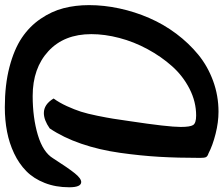

<svg xmlns="http://www.w3.org/2000/svg" viewBox="-144 -804 917 788"><g transform="rotate(-90 314.0 -409.5)"><path d="M268.1 -847.7Q360.8 -847.7 433.6 -828.6Q506.3 -809.6 553.5 -777.8Q600.6 -746.1 631.3 -700.9Q662.1 -655.8 674.8 -606.9Q687.5 -558.1 687.5 -502Q687.5 -440.4 673.8 -377.2Q660.2 -314 634.5 -254.9Q608.9 -195.8 570.1 -144Q531.2 -92.3 484.1 -53.7Q437 -15.1 376.5 7.1Q315.9 29.3 250 29.3Q206.5 29.3 159.2 17.3Q111.8 5.4 79.1 -11.7Q66.9 -15.6 63.7 -22Q60.5 -28.3 60.5 -45.4Q60.5 -137.7 64.9 -213.6Q69.3 -289.6 81.3 -375Q93.3 -460.4 118.7 -534.2Q144 -607.9 181.6 -663.6Q215.8 -687.5 244.6 -687.5Q280.3 -687.5 304.2 -647.5Q287.1 -624 272.9 -593Q258.8 -562 250.2 -535.4Q241.7 -508.8 233.4 -467.8Q225.1 -426.8 221.4 -403.3Q217.8 -379.9 211.4 -335.9Q187.5 -177.7 187.5 -126Q187.5 -87.4 195.3 -75Q203.1 -62.5 234.4 -62.5Q291 -62.5 344 -89.6Q397 -116.7 436.8 -161.4Q476.6 -206.1 506.8 -262Q537.1 -317.9 552.7 -377.7Q568.4 -437.5 568.4 -492.7Q568.4 -604.5 498.5 -668.9Q428.7 -733.4 314.5 -733.4Q225.6 -733.4 154.5 -712.2Q83.5 -690.9 58.6 -649.4Q18.6 -586.9 -2.7 -560.5Q-23.9 -534.2 -38.6 -534.2Q-60.1 -534.2 -60.1 -583.5Q-60.1 -639.2 -42.2 -684.3Q-24.4 -729.5 6.1 -759.5Q36.6 -789.6 78.9 -809.6Q121.1 -829.6 168.2 -838.6Q215.3 -847.7 268.1 -847.7Z"/></g></svg>

Font: iCiel Pacifico
Style: Regular
Weight: 400
Designer: Vernon Adams
Foundry: Vernon Adams
Version: Version 1.00 September 26, 2014, initial release